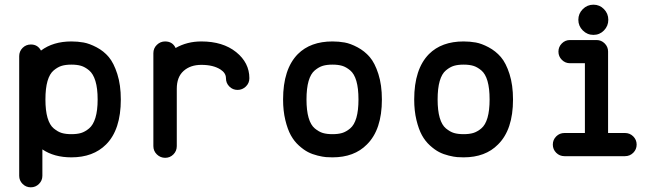

<svg xmlns="http://www.w3.org/2000/svg" viewBox="-20 -654 2840 820"><path d="M397 -229Q397 -277 387.5 -308Q378 -339 360.5 -353.5Q343 -368 326 -373Q309 -378 285 -378Q261 -378 244 -373Q227 -368 209.5 -353.5Q192 -339 183 -308Q174 -277 174 -229Q174 -182 183 -151Q192 -120 209.5 -105.5Q227 -91 244 -86Q261 -81 285 -81Q309 -81 326 -86Q343 -91 360.5 -105.5Q378 -120 387.5 -151Q397 -182 397 -229ZM285 -477Q312 -477 337 -472.5Q362 -468 392.5 -452Q423 -436 444.5 -410.5Q466 -385 481 -338Q496 -291 496 -229Q496 -100 433 -37Q378 18 285 18Q211 18 161 -16V97Q161 117 146.5 131.5Q132 146 111.5 146Q91 146 76.5 131.5Q62 117 62 97V-414Q62 -435 76.5 -449.5Q91 -464 112 -464Q141 -464 155 -438Q207 -477 285 -477Z M635 -427Q635 -448 650 -462.5Q665 -477 685 -477Q717 -477 730 -449Q779 -477 840 -477Q932 -477 988.5 -431.5Q1045 -386 1045 -320Q1045 -320 1045 -320Q1045 -299 1030 -284.5Q1015 -270 994.5 -270Q974 -270 959.5 -284.5Q945 -299 945 -320Q945 -320 945 -320Q945 -342 922 -357Q891 -377 840 -377Q793 -377 764 -351Q735 -325 735 -275V-30Q735 -9 720.5 5.5Q706 20 685.5 20Q665 20 650 5.5Q635 -9 635 -30Z M1511 -229Q1511 -277 1502 -308Q1493 -339 1475.5 -353.5Q1458 -368 1441 -373Q1424 -378 1400 -378Q1376 -378 1359 -373Q1342 -368 1324.5 -353.5Q1307 -339 1298 -308Q1289 -277 1289 -229Q1289 -182 1298 -151Q1307 -120 1324.5 -105.5Q1342 -91 1359 -86Q1376 -81 1400 -81Q1424 -81 1441 -86Q1458 -91 1475.5 -105.5Q1493 -120 1502 -151Q1511 -182 1511 -229ZM1400 18Q1386 18 1372.5 17Q1359 16 1336.5 10.5Q1314 5 1295.5 -4.5Q1277 -14 1256.5 -32.5Q1236 -51 1222 -76.5Q1208 -102 1198.5 -141.5Q1189 -181 1189 -229Q1189 -359 1252 -423Q1306 -477 1400 -477Q1427 -477 1452 -472.5Q1477 -468 1507 -452Q1537 -436 1559 -410.5Q1581 -385 1596 -338Q1611 -291 1611 -229Q1611 -100 1547 -37Q1493 18 1400 18Z M2071 -229Q2071 -277 2062 -308Q2053 -339 2035.5 -353.5Q2018 -368 2001 -373Q1984 -378 1960 -378Q1936 -378 1919 -373Q1902 -368 1884.5 -353.5Q1867 -339 1858 -308Q1849 -277 1849 -229Q1849 -182 1858 -151Q1867 -120 1884.5 -105.5Q1902 -91 1919 -86Q1936 -81 1960 -81Q1984 -81 2001 -86Q2018 -91 2035.5 -105.5Q2053 -120 2062 -151Q2071 -182 2071 -229ZM1960 18Q1946 18 1932.5 17Q1919 16 1896.5 10.5Q1874 5 1855.5 -4.5Q1837 -14 1816.5 -32.5Q1796 -51 1782 -76.5Q1768 -102 1758.5 -141.5Q1749 -181 1749 -229Q1749 -359 1812 -423Q1866 -477 1960 -477Q1987 -477 2012 -472.5Q2037 -468 2067 -452Q2097 -436 2119 -410.5Q2141 -385 2156 -338Q2171 -291 2171 -229Q2171 -100 2107 -37Q2053 18 1960 18Z M2469 -615Q2488 -634 2514.5 -634Q2541 -634 2559.5 -615Q2578 -596 2578 -569.5Q2578 -543 2559.5 -524Q2541 -505 2514.5 -505Q2488 -505 2469 -524Q2450 -543 2450 -569.5Q2450 -596 2469 -615ZM2414 -384Q2394 -384 2379.5 -398.5Q2365 -413 2365 -433.5Q2365 -454 2379.5 -468.5Q2394 -483 2414 -483H2528Q2548 -483 2562.5 -468.5Q2577 -454 2577 -434V-86H2649Q2670 -86 2684.5 -71.5Q2699 -57 2699 -36.5Q2699 -16 2684.5 -1.5Q2670 13 2649 13H2391Q2370 13 2355.5 -1.5Q2341 -16 2341 -36.5Q2341 -57 2355.5 -71.5Q2370 -86 2391 -86H2478V-384Z"/></svg>

Font: Brass Mono
Style: Bold
Weight: 700
Monospace: yes
Version: Version 1.100; ttfautohint (v1.8.3) -l 8 -r 50 -G 200 -x 14 